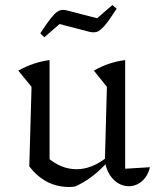

<svg xmlns="http://www.w3.org/2000/svg" viewBox="-20 -738 624 767"><path d="M480 -64 579 -70Q573 -45 560 -28Q547 -11 530 -2.5Q513 6 495 6Q473 6 453 -5.5Q433 -17 418.5 -39.5Q404 -62 399 -94L407 -391L355 -456Q415 -490 480 -498ZM280 7Q274 8 268 8.5Q262 9 257 9Q209 9 169.5 -11Q130 -31 97 -73L166 -112Q222 -62 286 -62Q346 -62 406 -109L408 -89Q379 -57 347.5 -33Q316 -9 280 7ZM97 -73 106 -391 53 -456Q115 -490 178 -498V-87ZM157 -589 141 -605Q165 -642 181 -662.5Q197 -683 208 -690.5Q219 -698 228.5 -698.5Q238 -699 249 -696L368 -665L429 -718L446 -703Q415 -655 397 -634.5Q379 -614 366 -610.5Q353 -607 337 -611L218 -642Z"/></svg>

Font: Piazzolla Thin
Style: Regular
Weight: 400
Version: Version 2.001